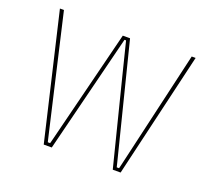

<svg xmlns="http://www.w3.org/2000/svg" viewBox="-111 -779 1007 920"><g transform="rotate(20 392.0 -319.5)"><path d="M237 0H196L46 -639H66.5L205.5 -38L210.5 -17H222.5L228 -38L373.5 -620H410.5L557 -37.5L562 -17H574L579 -37.5L718 -639H738L588 0H548L437.5 -438L396 -604H388L346.5 -438Z"/></g></svg>

Font: Anek Malayalam Medium Thin
Style: Regular
Weight: 250
Version: Version 1.003